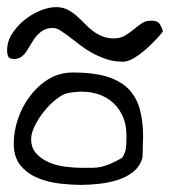

<svg xmlns="http://www.w3.org/2000/svg" viewBox="-20 -518 478 539"><path d="M18.6 -115.2Q18.6 -148.4 30.3 -183.6Q42 -218.8 64 -248Q85.9 -277.3 116.2 -295.9Q146.5 -314.5 185.5 -314.5Q240.2 -314.5 277.3 -303.7Q314.5 -293 337.9 -271Q361.3 -249 371.6 -214.4Q381.8 -179.7 381.8 -132.8Q381.8 -129.9 381.3 -121.6Q380.9 -113.3 380.9 -104.5Q380.9 -95.7 380.4 -87.4Q379.9 -79.1 379.9 -75.2Q373 -50.8 354 -35.6Q335 -20.5 310.1 -12.7Q285.2 -4.9 258.3 -2Q231.4 1 210 1Q179.7 1 146.5 -2.9Q113.3 -6.8 84.5 -19Q55.7 -31.2 37.1 -54.2Q18.6 -77.1 18.6 -115.2ZM67.4 -127.9Q67.4 -102.5 82.5 -86.4Q97.7 -70.3 119.1 -61.5Q140.6 -52.7 165.5 -49.8Q190.4 -46.9 208 -46.9Q225.6 -46.9 238.8 -46.9Q252 -46.9 264.6 -49.8Q277.3 -52.7 291 -58.6Q304.7 -64.5 323.2 -75.2Q333 -90.8 334 -106Q335 -121.1 335 -137.7Q335 -170.9 322.3 -196.3Q309.6 -221.7 288.1 -237.3Q266.6 -252.9 236.8 -258.3Q207 -263.7 170.9 -256.8Q156.2 -253.9 137.7 -239.3Q119.1 -224.6 103.5 -205.1Q87.9 -185.5 77.6 -164.6Q67.4 -143.6 67.4 -127.9ZM128.9 -439.5Q112.3 -439.5 101.6 -433.1Q90.8 -426.8 82.5 -417Q74.2 -407.2 67.9 -396Q61.5 -384.8 55.2 -375Q48.8 -365.2 40.5 -358.9Q32.2 -352.5 19.5 -352.5Q6.8 -352.5 3.4 -358.9Q0 -365.2 0 -377Q0 -401.4 13.7 -422.9Q27.3 -444.3 47.4 -460.9Q67.4 -477.5 91.8 -487.8Q116.2 -498 137.7 -498Q155.3 -498 168.9 -491.2Q182.6 -484.4 193.8 -474.6Q205.1 -464.8 215.8 -453.6Q226.6 -442.4 238.8 -432.6Q251 -422.9 266.1 -416.5Q281.2 -410.2 299.8 -410.2Q317.4 -410.2 330.6 -418Q343.8 -425.8 355 -435.1Q366.2 -444.3 377.4 -452.1Q388.7 -460 404.3 -460Q420.9 -460 426.8 -452.6Q432.6 -445.3 437.5 -429.7Q431.6 -421.9 418.5 -407.7Q405.3 -393.6 389.2 -379.4Q373 -365.2 356 -355Q338.9 -344.7 325.2 -344.7Q299.8 -344.7 278.3 -352.1Q256.8 -359.4 238.3 -369.6Q219.7 -379.9 204.1 -392.1Q188.5 -404.3 174.8 -414.6Q161.1 -424.8 149.9 -432.1Q138.7 -439.5 128.9 -439.5Z"/></svg>

Font: Swanky and Moo Moo Cyrillic
Style: Regular
Weight: 400
Designer: Kimberly Geswein; Denis Ignatov
Foundry: Kimberly Geswein; Denis Ignatov
Version: Version 1.003 June 27, 2018